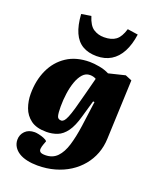

<svg xmlns="http://www.w3.org/2000/svg" viewBox="-185 -930 1043 1269"><g transform="rotate(20 336.5 -295.5)"><path d="M447 -293 437 -294 403 -176Q383 -104 355 -65.5Q327 -27 291.5 -13Q256 1 214 1Q144 1 104.5 -28.5Q65 -58 48.5 -104Q32 -150 32 -200Q32 -295 66.5 -370Q101 -445 167 -488.5Q233 -532 328 -532Q357 -532 396 -525Q435 -518 466 -502L581 -530L627 -511L610 -95Q608 -39 589.5 10Q571 59 537.5 99.5Q504 140 458.5 169Q413 198 356.5 214Q300 230 235 230Q196 230 162 222.5Q128 215 104 200Q80 185 66.5 163Q53 141 53 114Q53 79 77.5 54Q102 29 145 29Q156 29 174.5 33Q193 37 210.5 44Q228 51 235 60L225 87Q219 104 217.5 118Q216 132 225 140Q234 148 260 148Q312 148 344 115Q376 82 394 22.5Q412 -37 423 -115ZM281 -103Q291 -103 300 -112Q309 -121 319 -144.5Q329 -168 341.5 -211Q354 -254 371 -321L402 -440Q394 -445 383 -448Q372 -451 359 -451Q329 -451 308 -427.5Q287 -404 273.5 -366Q260 -328 253.5 -282Q247 -236 247 -190Q247 -144 252.5 -123.5Q258 -103 281 -103ZM355 -583Q297 -583 256 -607Q215 -631 192.5 -681.5Q170 -732 165 -810L233 -821Q252 -759 284.5 -738Q317 -717 358 -717Q411 -717 441.5 -740Q472 -763 489 -821L563 -810Q553 -737 526 -686Q499 -635 456 -609Q413 -583 355 -583Z"/></g></svg>

Font: Literata 18pt Black
Style: Italic
Weight: 900
Italic angle: -2°
Designer: Latin by Veronika Burian and Jose Scaglione. Greek by Irene Vlachou. Cyrillic by Vera Evstafieva
Foundry: TypeTogether
Version: Version 3.103;gftools[0.9.29]